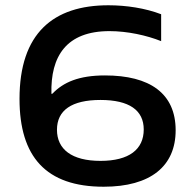

<svg xmlns="http://www.w3.org/2000/svg" viewBox="-20 -699 740 728"><path d="M391 -679C182 -679 54 -573 54 -324C54 -105 154 9 373 9C551 9 646 -69 646 -205C646 -345 548 -413 378 -413C279 -413 220 -387 179 -344L175 -343C171 -486 232 -581 395 -581C463 -581 536 -565 591 -543V-645C531 -668 459 -679 391 -679ZM196 -207C196 -281 252 -320 361 -320C470 -320 525 -281 525 -208C525 -133 470 -89 361 -89C252 -89 196 -133 196 -207Z"/></svg>

Font: LT Wave Medium
Style: Regular
Weight: 500
Designer: Daniel Lyons
Version: Version 2.5 (Glyphs App)